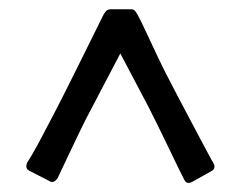

<svg xmlns="http://www.w3.org/2000/svg" viewBox="-20 -632 516 420"><path d="M393.1 -231.9Q387.7 -231.9 385.3 -235.4Q382.8 -238.8 380.9 -243.2Q378.4 -247.6 369.1 -266.8Q359.9 -286.1 347.7 -311.3Q335.4 -336.4 323.7 -360.4Q312 -384.3 304.7 -398.4L243.2 -515.1L177.7 -390.1Q168.9 -374 157 -349.4Q145 -324.7 133.3 -300Q121.6 -275.4 113.8 -258.8Q106 -242.2 106 -242.2Q100.1 -233.9 94.2 -233.9Q91.3 -233.9 87.4 -236.3L44.4 -258.3Q37.6 -261.7 37.6 -268.1Q37.6 -273.4 40 -277.3Q49.8 -292 66.2 -322.5Q82.5 -353 102.3 -391.4Q122.1 -429.7 141.8 -469.5Q161.6 -509.3 178.7 -543.9Q195.8 -578.6 206.5 -600.1Q209.5 -605.5 212.9 -608.6Q216.3 -611.8 224.1 -611.8H266.1Q272 -611.8 274.7 -608.9Q277.3 -606 280.8 -600.1Q288.1 -586.9 300.3 -560.5Q312.5 -534.2 327.1 -503.4Q341.8 -472.7 356.4 -445.3Q360.4 -437.5 370.6 -418Q380.9 -398.4 393.6 -374.5Q406.2 -350.6 418.2 -328.1Q430.2 -305.7 438 -291Q445.8 -276.4 446.3 -276.4Q449.2 -271.5 449.2 -267.1Q449.2 -260.7 439.9 -256.3L400.9 -234.4Q398.9 -233.9 397 -232.9Q395 -231.9 393.1 -231.9Z"/></svg>

Font: David Libre Medium
Style: Regular
Weight: 500
Designer: Ismar David, J. Victor Gaultney, Annie Olsen and Meir Sadan
Foundry: Monotype Imaging Inc. & SIL International
Version: Version 1.100; ttfautohint (v1.8.4.7-5d5b)